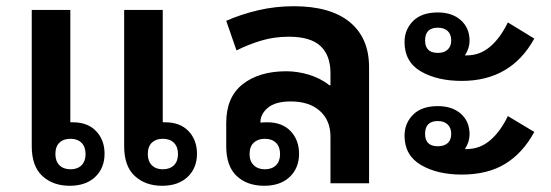

<svg xmlns="http://www.w3.org/2000/svg" viewBox="-20 -589 1771 617"><path d="M204 8Q150 8 116 -23.5Q82 -55 82 -119V-557H206V-196Q210 -196 214 -196Q262 -196 289 -167.5Q316 -139 316 -95Q316 -49 286 -20.5Q256 8 204 8ZM501 8Q447 8 413 -23.5Q379 -55 379 -119V-557H503V-196Q507 -196 511 -196Q559 -196 586 -167.5Q613 -139 613 -95Q613 -49 583 -20.5Q553 8 501 8ZM207 -45Q229 -45 242 -58Q255 -71 255 -94Q255 -117 242 -130Q229 -143 207 -143Q184 -143 171 -130.5Q158 -118 158 -94Q158 -71 171 -58Q184 -45 207 -45ZM503 -45Q526 -45 539 -58Q552 -71 552 -94Q552 -117 539 -130Q526 -143 503 -143Q481 -143 468 -130.5Q455 -118 455 -94Q455 -71 468 -58Q481 -45 503 -45Z M829 8Q774 8 740.5 -23.5Q707 -55 707 -119V-194Q707 -277 760 -318.5Q813 -360 900 -360Q936 -360 972.5 -349Q1009 -338 1039 -315H1042V-354Q1042 -411 1010 -441Q978 -471 908 -471Q861 -471 819.5 -458.5Q778 -446 740 -427L707 -522Q754 -543 809.5 -556Q865 -569 924 -569Q1042 -569 1104 -518Q1166 -467 1166 -373V0H1042V-150Q1042 -202 1008 -232.5Q974 -263 914 -263Q864 -263 840 -242Q816 -221 817 -195Q827 -196 839 -196Q887 -196 914 -167.5Q941 -139 941 -95Q941 -49 911 -20.5Q881 8 829 8ZM831 -45Q854 -45 867 -58Q880 -71 880 -94Q880 -117 867 -130Q854 -143 831 -143Q809 -143 795.5 -130.5Q782 -118 782 -94Q782 -71 795.5 -58Q809 -45 831 -45Z M1464 -329Q1385 -329 1332.5 -359.5Q1280 -390 1280 -454Q1280 -494 1307.5 -521.5Q1335 -549 1387 -549Q1433 -549 1461 -524Q1489 -499 1489 -458Q1489 -434 1474 -411Q1477 -411 1480 -411Q1522 -411 1555 -439Q1588 -467 1612 -517L1697 -465Q1622 -329 1464 -329ZM1387 -419Q1407 -419 1418.5 -429.5Q1430 -440 1430 -459Q1430 -479 1418.5 -489.5Q1407 -500 1387 -500Q1346 -500 1346 -459Q1346 -419 1387 -419ZM1464 -28Q1385 -28 1332.5 -59Q1280 -90 1280 -153Q1280 -193 1307.5 -220.5Q1335 -248 1387 -248Q1433 -248 1461 -223.5Q1489 -199 1489 -157Q1489 -133 1474 -110Q1477 -110 1480 -110Q1522 -110 1555 -138Q1588 -166 1612 -216L1697 -165Q1660 -97 1603.5 -62.5Q1547 -28 1464 -28ZM1387 -119Q1407 -119 1418.5 -129Q1430 -139 1430 -159Q1430 -178 1418.5 -189Q1407 -200 1387 -200Q1346 -200 1346 -159Q1346 -119 1387 -119Z"/></svg>

Font: Noto Sans Thai Looped SemiBold
Style: Regular
Weight: 600
Designer: Sasikarn Vongin, Ben Mitchell
Foundry: The Fontpad Ltd
Version: Version 1.001; ttfautohint (v1.8.4.7-5d5b)